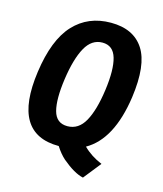

<svg xmlns="http://www.w3.org/2000/svg" viewBox="-111 -699 771 909"><g transform="rotate(15 274.0 -244.5)"><path d="M246.7 -89.3Q301.3 -89.3 332 -144.7Q362.7 -200 376.7 -302Q390.7 -404 374.7 -459.3Q358.7 -514.7 306 -514.7Q253.3 -514.7 222.7 -459.3Q192 -404 177.3 -302Q162.7 -200 177.3 -144.7Q192 -89.3 246.7 -89.3ZM357.3 -18.7Q394.7 18.7 449.3 41.3L381.3 126.7Q337.3 117.3 277.3 66.7Q253.3 45.3 232 12Q1.3 12 45.3 -301.3Q68 -464 138.7 -540Q209.3 -616 320.7 -616Q432 -616 481.3 -540Q530.7 -464 508 -301.3Q477.3 -86.7 357.3 -18.7Z"/></g></svg>

Font: Timmana
Style: Regular
Weight: 400
Designer: Appaji Ambarisha Darbha
Foundry: Andhrapradesh Society for Knowledge Networks
Version: Version 1.0.4; ttfautohint (v1.2.42-39fb)